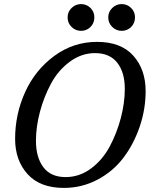

<svg xmlns="http://www.w3.org/2000/svg" viewBox="-20 -913 759 940"><path d="M54 -233Q54 -354 103 -462Q152 -570 245.5 -639Q339 -708 455 -708Q572 -708 632.5 -640.5Q693 -573 693 -467Q693 -378 664 -293Q635 -208 584.5 -141Q534 -74 457.5 -33.5Q381 7 293 7Q176 7 115 -60.5Q54 -128 54 -233ZM156 -224Q156 -142 192.5 -94Q229 -46 301 -46Q369 -46 425.5 -88Q482 -130 517 -195.5Q552 -261 571.5 -335Q591 -409 591 -478Q591 -559 554 -606Q517 -653 445 -653Q379 -653 322 -611Q265 -569 230 -504Q195 -439 175.5 -365.5Q156 -292 156 -224ZM311 -828Q311 -855 330.5 -874Q350 -893 377 -893Q404 -893 423 -874Q442 -855 442 -828Q442 -800 423 -781Q404 -762 377 -762Q350 -762 330.5 -781Q311 -800 311 -828ZM510 -828Q510 -855 529.5 -874Q549 -893 576 -893Q603 -893 622 -874Q641 -855 641 -828Q641 -800 622 -781Q603 -762 576 -762Q549 -762 529.5 -781Q510 -800 510 -828Z"/></svg>

Font: Volkhov
Style: Italic
Weight: 400
Italic angle: -12°
Designer: Cyreal (www.cyreal.org)
Foundry: Cyreal (www.cyreal.org)
Version: Version 1.010